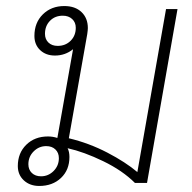

<svg xmlns="http://www.w3.org/2000/svg" viewBox="-20 -606 635 636"><path d="M568 -576 467 0H427Q386 -41 322 -72Q258 -103 204 -115Q210 -103 210 -86Q210 -43 182 -16.5Q154 10 110 10Q79 10 59 -8.5Q39 -27 39 -56Q39 -99 67 -126.5Q95 -154 139 -154Q155 -154 170 -149L222 -443Q196 -422 162 -422Q132 -422 113 -440Q94 -458 94 -487Q94 -531 122 -558.5Q150 -586 193 -586Q229 -586 250 -566Q271 -546 271 -513Q271 -507 269 -493L208 -148Q275 -132 335.5 -100.5Q396 -69 435 -36L530 -576ZM231 -514Q231 -532 219 -543Q207 -554 188 -554Q162 -554 145.5 -537Q129 -520 129 -494Q129 -476 140.5 -465Q152 -454 171 -454Q197 -454 214 -471Q231 -488 231 -514ZM175 -82Q175 -100 163.5 -111Q152 -122 133 -122Q109 -122 91.5 -104.5Q74 -87 74 -62Q74 -44 85.5 -33Q97 -22 116 -22Q140 -22 157.5 -39.5Q175 -57 175 -82Z"/></svg>

Font: Sarabun Thin
Style: Italic
Weight: 250
Italic angle: -10°
Designer: Suppakit Chalermlarp | Katatrad Co.,Ltd.
Foundry: Cadson Demak Co.,Ltd.
Version: Version 1.000; ttfautohint (v1.6)